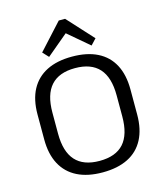

<svg xmlns="http://www.w3.org/2000/svg" viewBox="-135 -1038 983 1147"><g transform="rotate(-15 357.0 -464.5)"><path d="M357.2 7.9Q264.8 7.9 200.8 -24.3Q136.8 -56.5 103.2 -119.3Q69.7 -182.1 69.7 -272.7V-427.3Q69.7 -518.7 103.2 -581.1Q136.8 -643.5 200.8 -675.7Q264.8 -707.9 357.2 -707.9Q450.4 -707.9 514.5 -675.7Q578.6 -643.5 611.6 -581.1Q644.7 -518.7 644.7 -427.3V-272.7Q644.7 -182.1 611.6 -119.3Q578.6 -56.5 514.5 -24.3Q450.4 7.9 357.2 7.9ZM357.2 -63.2Q457.3 -63.2 506.6 -118.2Q555.8 -173.1 555.8 -285V-415Q555.8 -526.9 506.2 -581.8Q456.5 -636.8 357.2 -636.8Q257.9 -636.8 208.2 -581.8Q158.5 -526.9 158.5 -415V-285Q158.5 -173.1 208.2 -118.2Q257.9 -63.2 357.2 -63.2ZM192.2 -777.5 337.6 -936.6H376.6L522.2 -777.5L488.4 -741.5L336.5 -870.5H379.4L225.8 -741.5Z"/></g></svg>

Font: Pathway Extreme 8pt Thin
Style: Regular
Weight: 100
Version: Version 1.001;gftools[0.9.26]